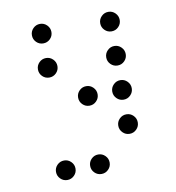

<svg xmlns="http://www.w3.org/2000/svg" viewBox="-73 -720 694 757"><g transform="rotate(-10 273.5 -341.5)"><path d="M175.8 -615.2Q175.8 -599.1 164.3 -587.6Q152.8 -576.2 136.7 -576.2Q120.6 -576.2 109.1 -587.6Q97.7 -599.1 97.7 -615.2Q97.7 -631.3 109.1 -642.8Q120.6 -654.3 136.7 -654.3Q152.8 -654.3 164.3 -642.8Q175.8 -631.3 175.8 -615.2ZM449.2 -615.2Q449.2 -599.1 437.7 -587.6Q426.3 -576.2 410.2 -576.2Q394 -576.2 382.6 -587.6Q371.1 -599.1 371.1 -615.2Q371.1 -631.3 382.6 -642.8Q394 -654.3 410.2 -654.3Q426.3 -654.3 437.7 -642.8Q449.2 -631.3 449.2 -615.2ZM175.8 -478.5Q175.8 -462.4 164.3 -450.9Q152.8 -439.5 136.7 -439.5Q120.6 -439.5 109.1 -450.9Q97.7 -462.4 97.7 -478.5Q97.7 -494.6 109.1 -506.1Q120.6 -517.6 136.7 -517.6Q152.8 -517.6 164.3 -506.1Q175.8 -494.6 175.8 -478.5ZM449.2 -478.5Q449.2 -462.4 437.7 -450.9Q426.3 -439.5 410.2 -439.5Q394 -439.5 382.6 -450.9Q371.1 -462.4 371.1 -478.5Q371.1 -494.6 382.6 -506.1Q394 -517.6 410.2 -517.6Q426.3 -517.6 437.7 -506.1Q449.2 -494.6 449.2 -478.5ZM312.5 -341.8Q312.5 -325.7 301 -314.2Q289.6 -302.7 273.4 -302.7Q257.3 -302.7 245.8 -314.2Q234.4 -325.7 234.4 -341.8Q234.4 -357.9 245.8 -369.4Q257.3 -380.9 273.4 -380.9Q289.6 -380.9 301 -369.4Q312.5 -357.9 312.5 -341.8ZM449.2 -341.8Q449.2 -325.7 437.7 -314.2Q426.3 -302.7 410.2 -302.7Q394 -302.7 382.6 -314.2Q371.1 -325.7 371.1 -341.8Q371.1 -357.9 382.6 -369.4Q394 -380.9 410.2 -380.9Q426.3 -380.9 437.7 -369.4Q449.2 -357.9 449.2 -341.8ZM449.2 -205.1Q449.2 -189 437.7 -177.5Q426.3 -166 410.2 -166Q394 -166 382.6 -177.5Q371.1 -189 371.1 -205.1Q371.1 -221.2 382.6 -232.7Q394 -244.1 410.2 -244.1Q426.3 -244.1 437.7 -232.7Q449.2 -221.2 449.2 -205.1ZM175.8 -68.4Q175.8 -52.2 164.3 -40.8Q152.8 -29.3 136.7 -29.3Q120.6 -29.3 109.1 -40.8Q97.7 -52.2 97.7 -68.4Q97.7 -84.5 109.1 -95.9Q120.6 -107.4 136.7 -107.4Q152.8 -107.4 164.3 -95.9Q175.8 -84.5 175.8 -68.4ZM312.5 -68.4Q312.5 -52.2 301 -40.8Q289.6 -29.3 273.4 -29.3Q257.3 -29.3 245.8 -40.8Q234.4 -52.2 234.4 -68.4Q234.4 -84.5 245.8 -95.9Q257.3 -107.4 273.4 -107.4Q289.6 -107.4 301 -95.9Q312.5 -84.5 312.5 -68.4Z"/></g></svg>

Font: DatDot Light
Style: Regular
Weight: 300
Designer: GGBot
Version: 1.00